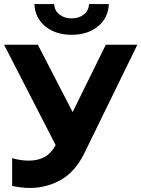

<svg xmlns="http://www.w3.org/2000/svg" viewBox="-21 -921 699 949"><path d="M121 -127Q215 -127 254 -204L-1 -700H166L338 -367L502 -700H658L397 -166Q352 -73 281 -32.5Q210 8 126 8Q86 8 39 -2V-139Q83 -127 121 -127ZM149 -901H247Q248 -869 272.5 -849.5Q297 -830 333 -830Q369 -830 393.5 -849.5Q418 -869 419 -901H517Q514 -832 463 -790.5Q412 -749 333 -749Q254 -749 203 -790.5Q152 -832 149 -901Z"/></svg>

Font: Chess Sans
Style: Bold
Weight: 700
Designer: Wolf Bōese
Foundry: Wolf Bōese
Version: Version 7.223